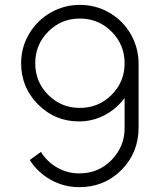

<svg xmlns="http://www.w3.org/2000/svg" viewBox="-20 -755 660 790"><path d="M308.6 -734.9Q374.5 -734.9 430.2 -702.6Q485.8 -670.4 518.1 -614.3Q550.3 -558.1 550.3 -491.2V-231Q550.3 -127 480 -55.9Q409.7 15.1 306.2 15.1Q243.2 15.1 189.2 -14.9Q135.3 -44.9 102.5 -96.7L148.4 -129.9Q173.3 -89.4 215.3 -65.4Q257.3 -41.5 306.2 -41.5Q385.3 -41.5 439 -96.7Q492.7 -151.9 492.7 -227.5V-351.6Q459.5 -307.1 410.4 -281.2Q361.3 -255.4 305.2 -255.4Q206.1 -255.4 136.5 -325.4Q66.9 -395.5 66.9 -494.6Q66.9 -560.1 99.6 -615.5Q132.3 -670.9 188 -702.9Q243.7 -734.9 308.6 -734.9ZM178.5 -625Q125 -571.3 125 -494.6Q125 -418 178.5 -364.5Q231.9 -311 308.6 -311Q385.3 -311 439 -364.5Q492.7 -418 492.7 -494.6Q492.7 -571.3 439 -625Q385.3 -678.7 308.6 -678.7Q231.9 -678.7 178.5 -625Z"/></svg>

Font: Manrope Light
Style: Regular
Weight: 300
Designer: Mikhail Sharanda
Foundry: Mikhail Sharanda
Version: Version 4.505;FEAKit 1.0